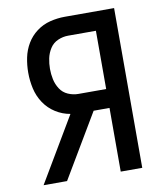

<svg xmlns="http://www.w3.org/2000/svg" viewBox="-83 -803 741 870"><g transform="rotate(-10 288.0 -367.5)"><path d="M47 0H155L329 -293H402V0H501V-735H274Q240 -735 206 -726.5Q172 -718 144 -697Q116 -676 98.5 -646.5Q81 -617 74 -583Q67 -549 67 -514Q67 -477 75 -441Q83 -405 103.5 -374Q124 -343 155.5 -323Q187 -303 223 -297ZM274 -380Q250 -380 227 -390Q204 -400 190.5 -421Q177 -442 172 -466Q167 -490 167 -514Q167 -538 172 -562Q177 -586 190.5 -607Q204 -628 227 -638Q250 -648 274 -648H402V-380Z"/></g></svg>

Font: Iosevka Sparkle Medium
Style: Regular
Weight: 500
Designer: Belleve Invis
Foundry: Belleve Invis
Version: Version 4.5.0; ttfautohint (v1.8.3)